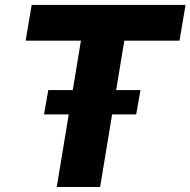

<svg xmlns="http://www.w3.org/2000/svg" viewBox="-20 -747 761 767"><path d="M82.4 -584.5 106.5 -727.3H721.2L697.1 -584.5H476.6L380 0H206.7L303.3 -584.5ZM155.9 -290.1 172.9 -387.1H541.2L524.1 -290.1Z"/></svg>

Font: Inter UI Extra Bold
Style: Italic
Weight: 800
Italic angle: 9.39999°
Designer: Rasmus Andersson
Foundry: rsms
Version: 3.2;8d6f07862